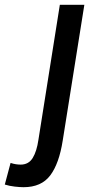

<svg xmlns="http://www.w3.org/2000/svg" viewBox="-138 -559 388 799"><path d="M213 -539 123 26Q108 122 71 171Q34 220 -40 220Q-55 220 -77 217.5Q-99 215 -118 209L-94 119Q-82 123 -71.5 124.5Q-61 126 -52 126Q-19 126 -2 98.5Q15 71 22 22L111 -539Z"/></svg>

Font: Georama Medium
Style: Italic
Weight: 500
Italic angle: -9°
Designer: Jean-Baptiste Levee
Foundry: Production Type
Version: Version 1.000